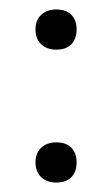

<svg xmlns="http://www.w3.org/2000/svg" viewBox="-20 -375 237 406"><path d="M99 11Q79 11 67 -0.5Q55 -12 55 -32Q55 -51 67 -62.5Q79 -74 99 -74Q120 -74 131 -62.5Q142 -51 142 -32Q142 -12 131 -0.5Q120 11 99 11ZM99 -270Q79 -270 67 -281.5Q55 -293 55 -313Q55 -332 67 -343.5Q79 -355 99 -355Q120 -355 131 -343.5Q142 -332 142 -313Q142 -293 131 -281.5Q120 -270 99 -270Z"/></svg>

Font: Cormorant Infant Light
Style: Regular
Weight: 400
Version: Version 4.001